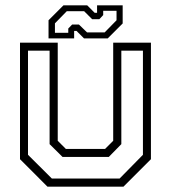

<svg xmlns="http://www.w3.org/2000/svg" viewBox="-20 -700 641 720"><path d="M158 0 55 -103V-540H196.5V-172L227 -141.5H374L404.5 -172V-540H546V-103L443 0ZM174.5 -30.5H428.5L516 -119.5V-510H435V-159.5L388 -111.5H214.5L166 -159.5V-510H85V-119.5ZM162 -556V-624L218 -680H307L335 -652H344V-680H440V-612L384 -556H295L267 -584H258V-556ZM186 -577H236V-593L250.5 -608H276L306.5 -578.5H372.5L417 -624V-659.5H367V-643.5L352.5 -628H325.5L295.5 -658H230.5L186 -612.5Z"/></svg>

Font: Tourney Light
Style: Regular
Weight: 300
Version: Version 1.015